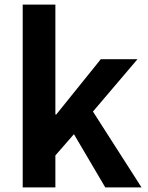

<svg xmlns="http://www.w3.org/2000/svg" viewBox="-20 -818 644 838"><path d="M79.1 0V-797.9H221.7V-318.4H225.6L419.9 -559.6H580.1L385.7 -331.1L597.7 0H439.5L302.7 -232.4L221.7 -139.6V0Z"/></svg>

Font: Gen Shin Gothic Bold
Style: Bold
Weight: 700
Designer: [Source Han Sans]
Ryoko NISHIZUKA  (kana & ideographs); Paul D. Hunt (Latin, Greek & Cyrillic); Wenlong ZHANG  (bopomofo
Version: Version 1.002.20150607